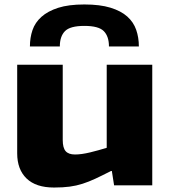

<svg xmlns="http://www.w3.org/2000/svg" viewBox="-20 -830 762 860"><path d="M114 -622Q114 -661 125.5 -695Q137 -729 165.5 -754.5Q194 -780 240.5 -795Q287 -810 358 -810Q428 -810 475 -795.5Q522 -781 550 -756Q578 -731 590 -696.5Q602 -662 602 -622H468Q468 -667 445 -690.5Q422 -714 358 -714Q294 -714 271 -690.5Q248 -667 248 -622ZM222 10Q141 10 99 -30.5Q57 -71 57 -143V-540H261V-203Q261 -168 274 -153Q287 -138 316 -138Q345 -138 384 -147.5Q423 -157 458 -168V-540H662V0H491L481 -64H477Q438 -44 408 -30Q378 -16 350 -7Q322 2 292 6Q262 10 222 10Z"/></svg>

Font: Encode Sans Wide
Style: ExtraBold
Weight: 800
Designer: Pablo Impallari, Andres Torresi
Foundry: Pablo Impallari, Andres Torresi
Version: Version 1.000; ttfautohint (v1.00) -l 8 -r 50 -G 200 -x 14 -